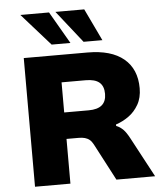

<svg xmlns="http://www.w3.org/2000/svg" viewBox="-61 -995 896 1048"><g transform="rotate(-5 387.0 -470.5)"><path d="M88 0V-705H437Q567 -705 635.5 -648Q704 -591 704 -486Q704 -434 682.5 -396.5Q661 -359 628 -335.5Q595 -312 558 -300V-292L565 -289Q581 -282 596.5 -266.5Q612 -251 630 -217L746 0H534L428 -202Q419 -219 408 -228Q397 -237 382.5 -241Q368 -245 349 -245H282V0ZM282 -390H416Q465 -390 489 -410.5Q513 -431 513 -472Q513 -514 489 -534.5Q465 -555 414 -555H282ZM421 -765 282 -941H440L524 -765ZM246 -765 90 -941H247L349 -765Z"/></g></svg>

Font: Nunito Sans 6pt Black
Style: Regular
Weight: 900
Version: Version 3.101;gftools[0.9.27]